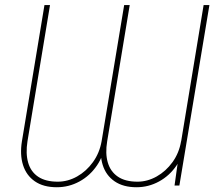

<svg xmlns="http://www.w3.org/2000/svg" viewBox="-20 -748 872 774"><path d="M699.2 -111.3 800.8 -727.5H824.2L703.1 0H683.6ZM710 -178.7H725.6Q720.2 -123 691.9 -81.3Q663.6 -39.6 621.1 -16.4Q578.6 6.8 530.3 6.8Q476.6 6.8 441.9 -17.1Q407.2 -41 394 -83Q380.9 -125 389.6 -178.7L480.5 -727.5H502.9L412.1 -178.7Q403.8 -129.4 414.6 -92.8Q425.3 -56.2 455.1 -35.9Q484.9 -15.6 534.2 -15.6Q574.2 -15.6 611.6 -36.6Q648.9 -57.6 675.5 -94.5Q702.1 -131.3 710 -178.7ZM389.6 -178.7H405.3Q399.4 -123 371.1 -81.3Q342.8 -39.6 300.3 -16.4Q257.8 6.8 209 6.8Q154.8 6.8 120.4 -17.1Q85.9 -41 72.8 -82.8Q59.6 -124.5 68.4 -178.7L159.2 -727.5H181.6L90.8 -178.7Q83 -129.4 93.5 -92.5Q104 -55.7 133.8 -35.6Q163.6 -15.6 212.9 -15.6Q253.4 -15.6 290.8 -36.6Q328.1 -57.6 354.7 -94.5Q381.3 -131.3 389.6 -178.7Z"/></svg>

Font: Inter Thin
Style: Italic
Weight: 250
Italic angle: -9.3988°
Designer: Rasmus Andersson
Foundry: rsms
Version: Version 4.001;git-66647c0bb